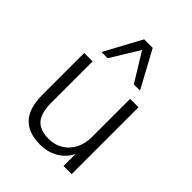

<svg xmlns="http://www.w3.org/2000/svg" viewBox="-216 -864 985 985"><g transform="rotate(45 276.5 -372.0)"><path d="M251 8Q193 8 154.5 -13Q116 -34 97 -76Q78 -118 78 -180V-485H139V-183Q139 -136 151.5 -105Q164 -74 191 -59Q218 -44 259 -44Q304 -44 338 -64.5Q372 -85 391.5 -122Q411 -159 411 -209V-485H472V0H413V-117H425Q406 -56 359 -24Q312 8 251 8ZM137 -551 246 -752H308L417 -551H372L277 -706L182 -551Z"/></g></svg>

Font: Nunito Sans 12pt Light
Style: Regular
Weight: 300
Designer: Vernon Adams
Foundry: Vernon Adams
Version: Version 3.101;gftools[0.9.27]